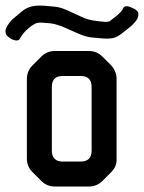

<svg xmlns="http://www.w3.org/2000/svg" viewBox="-48 -671 525 700"><path d="M103 -11Q123 9 152 9H276Q305 9 325 -11L357 -43Q379 -65 377 -93V-383Q377 -411 357 -433L325 -465Q305 -485 276 -485H152Q123 -485 103 -465L70 -432Q50 -412 50 -383V-93Q50 -64 70 -44ZM141 -122V-354Q141 -394 181 -394H246Q286 -394 286 -354V-122Q286 -82 246 -82H181Q141 -82 141 -122ZM351 -593 346 -592Q340 -590 316 -593L301 -595Q275 -598 253 -608L196 -634Q185 -639 173 -642.5Q161 -646 148 -647L114 -650Q86 -652 67 -647.5Q48 -643 30 -628L5 -607Q-5 -599 -13 -589Q-21 -579 -26 -567Q-30 -557 -26 -546Q-23 -540 -12.5 -532.5Q-2 -525 10 -523.5Q22 -522 27 -534Q34 -549 56 -568L58 -570Q76 -584 86 -587Q96 -590 122 -587L136 -586Q158 -583 184 -572L241 -547Q253 -542 265 -538.5Q277 -535 290 -534L325 -531Q346 -529 362.5 -532Q379 -535 399 -551L424 -571Q439 -583 448.5 -596Q458 -609 456.5 -621.5Q455 -634 435 -642Q408 -655 401 -641Q397 -629 374 -611Z"/></svg>

Font: WDXL Lubrifont JP N
Style: Regular
Weight: 400
Designer: [WDXL Lubrifont] Copyright 2020-2022 (c) NightFurySL2001, Skr-ZERO; [ZCOOL QingKe HuangYou] Copyright 2018-2022 (c) The 
Version: Version 2.001;hotconv 1.1.1;makeotfexe 2.6.0